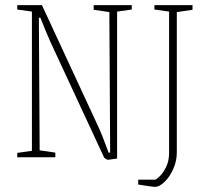

<svg xmlns="http://www.w3.org/2000/svg" viewBox="-20 -611 804 746"><path d="M385 2 176 -448Q162 -479 137 -542H131L134 -46V-27L195 -18V0H47V-17L104 -25V-566L47 -574V-591H143L360 -123Q377 -87 402 -18H408L405 -544V-564L344 -573V-591H492V-574L435 -566V5L399 10Q396 10 385 2ZM517 106V87H583Q587 87 600.5 74Q614 61 625.5 37.5Q637 14 637 -17V-566L580 -574V-591H728V-573L667 -564V-19Q667 15 653 46Q639 77 619 96Q599 115 583 115Q571 115 517 106Z"/></svg>

Font: Grenze Thin
Style: Regular
Weight: 250
Designer: Renata Polastri
Foundry: Omnibus-Type
Version: Version 1.002; ttfautohint (v1.8)